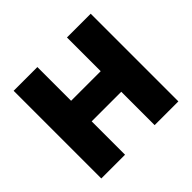

<svg xmlns="http://www.w3.org/2000/svg" viewBox="-169 -918 1115 1115"><g transform="rotate(-45 388.5 -360.0)"><path d="M510 0V-720H705V0ZM72 0V-720H267V0ZM176 -274V-443H601V-274Z"/></g></svg>

Font: Kufam ExtraBold
Style: Regular
Weight: 800
Designer: Wael Morcos, Artur Schmal
Foundry: Original Type
Version: Version 1.300; ttfautohint (v1.8.3)